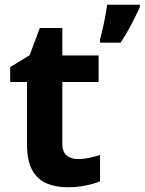

<svg xmlns="http://www.w3.org/2000/svg" viewBox="-20 -780 610 810"><path d="M308 -109Q333 -109 356 -114Q379 -119 402 -126V-15Q378 -5 342.5 2.5Q307 10 265 10Q216 10 177.5 -6Q139 -22 116.5 -61.5Q94 -101 94 -171V-434H23V-497L105 -547L148 -662H243V-546H396V-434H243V-171Q243 -140 261 -124.5Q279 -109 308 -109ZM570 -750Q555 -717 535 -678.5Q515 -640 489 -600H402V-613Q410 -642 419 -685Q428 -728 432 -760H570Z"/></svg>

Font: Noto Sans Hanifi Rohingya
Style: Bold
Weight: 700
Designer: Monotype Design Team and DaltonMaag
Foundry: Google LLC
Version: Version 2.102; ttfautohint (v1.8.4.7-5d5b)